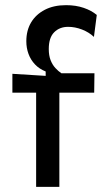

<svg xmlns="http://www.w3.org/2000/svg" viewBox="-20 -724 410 744"><path d="M120 0V-365H28V-438L157 -430V-447Q132 -457 115.5 -474.5Q99 -492 90.5 -515Q82 -538 82 -564Q82 -606 100.5 -637Q119 -668 153.5 -686Q188 -704 236 -704Q274 -704 304.5 -693.5Q335 -683 355 -666L344 -581Q325 -599 298 -609.5Q271 -620 244 -620Q211 -620 190 -599Q169 -578 169 -534Q169 -509 176 -491Q183 -473 194.5 -460.5Q206 -448 218 -440H346L345 -365H210V0Z"/></svg>

Font: Bricolage Grotesque 96pt ExtraBold
Style: Regular
Weight: 400
Version: Version 1.001;gftools[0.9.33.dev8+g029e19f]